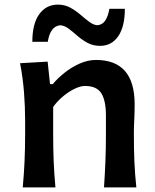

<svg xmlns="http://www.w3.org/2000/svg" viewBox="-20 -812 673 832"><path d="M78.6 0Q84 -58.6 86.4 -113.5Q88.9 -168.5 88.9 -235.4V-289.1Q88.9 -349.6 84 -412.4Q79.1 -475.1 66.9 -538.1L186.5 -544.9L196.8 -447.3H208.5Q229.5 -472.7 259.8 -496.8Q290 -521 325.4 -536.6Q360.8 -552.2 396 -552.2Q563.5 -552.2 563.5 -359.9Q563.5 -324.7 561.8 -293Q560.1 -261.2 560.1 -235.4Q560.1 -168.5 562.3 -113.5Q564.5 -58.6 570.8 0H430.7Q434.6 -58.6 436.8 -112.8Q439 -167 439 -229.5V-312Q439 -375.5 419.2 -407.5Q399.4 -439.5 348.1 -439.5Q328.6 -439.5 303.2 -427.2Q277.8 -415 253.2 -394.5Q228.5 -374 210.4 -348.6V-229.5Q210.4 -167 212.6 -112.8Q214.8 -58.6 220.2 0ZM414.1 -613.3Q383.3 -613.3 359.4 -626.2Q335.4 -639.2 315.7 -656.5Q295.9 -673.8 277.8 -687.5Q259.8 -701.2 241.2 -702.6Q197.8 -698.7 187 -630.9H120.1Q120.1 -709 150.1 -750.5Q180.2 -792 231 -792Q260.3 -792 284.2 -779.1Q308.1 -766.1 328.1 -748.8Q348.1 -731.4 366.2 -717.8Q384.3 -704.1 401.9 -702.6Q423.8 -704.6 436 -722.9Q448.2 -741.2 454.1 -773.9H521Q521 -696.3 492.2 -654.8Q463.4 -613.3 414.1 -613.3Z"/></svg>

Font: Pinar SemiBold
Style: Regular
Weight: 600
Designer: Amin Abedi
Version: Version 3.000